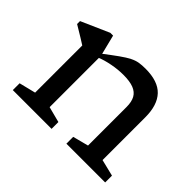

<svg xmlns="http://www.w3.org/2000/svg" viewBox="-111 -712 907 907"><g transform="rotate(45 343.0 -258.5)"><path d="M225 -409V-66L304 -45.5V0H45V-45.5L128 -66V-381Q120 -386.5 96.5 -400.8Q73 -415 39 -435.5V-455L179.5 -517H198ZM403 -45.5 481.5 -66V-323.5Q481.5 -358 469.8 -379.2Q458 -400.5 432.2 -410.5Q406.5 -420.5 363.5 -420.5Q327.5 -420.5 289.8 -413.2Q252 -406 222.5 -394L213.5 -413Q259 -448 287.8 -468.5Q316.5 -489 336.5 -499Q356.5 -509 374.8 -512Q393 -515 417 -515Q500.5 -515 539.5 -474Q578.5 -433 578.5 -351.5V-66L662 -45.5V0H403Z"/></g></svg>

Font: Newsreader 7pt
Style: Regular
Weight: 400
Designer: Hugues Gentile
Foundry: Production Type
Version: Version 1.003